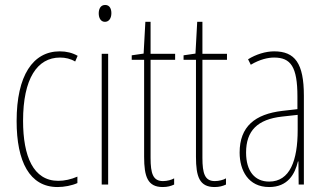

<svg xmlns="http://www.w3.org/2000/svg" viewBox="-20 -744 1314 774"><path d="M212 10C239 10 270 4 292 -6V-32C267 -21 240 -15 215 -15C114 -15 73 -114 73 -257C73 -427 130 -512 222 -512C244 -512 265 -507 283 -496L293 -519C272 -531 248 -537 221 -537C113 -537 47 -440 47 -256C47 -93 99 10 212 10Z M404 -724C384 -724 378 -706 378 -690C378 -672 386 -656 403 -656C419 -656 429 -670 429 -691C429 -707 423 -724 404 -724ZM416 -527H390V0H416Z M637 -14C597 -14 587 -44 587 -108V-503H686V-527H587V-656H566L559 -528L511 -521V-503H561V-112C561 -32 575 10 636 10C655 10 669 6 682 0V-25C672 -19 654 -14 637 -14Z M846 -14C806 -14 796 -44 796 -108V-503H895V-527H796V-656H775L768 -528L720 -521V-503H770V-112C770 -32 784 10 845 10C864 10 878 6 891 0V-25C881 -19 863 -14 846 -14Z M1085 -537C1051 -537 1012 -525 980 -505L991 -483C1028 -505 1061 -512 1085 -512C1152 -512 1179 -475 1179 -355V-304L1118 -297C1008 -284 946 -234 946 -129C946 -57 981 10 1065 10C1141 10 1169 -43 1181 -93H1183L1184 0H1205V-358C1205 -489 1169 -537 1085 -537ZM1117 -274 1180 -281V-220C1180 -97 1149 -12 1065 -12C1007 -12 972 -54 972 -129C972 -217 1018 -263 1117 -274Z"/></svg>

Font: Noto Sans Myanmar UI ExtraCondensed Thin
Style: Regular
Weight: 100
Width: 2
Designer: Monotype Design Team
Foundry: Monotype Imaging Inc.
Version: Version 2.103